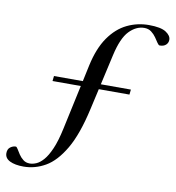

<svg xmlns="http://www.w3.org/2000/svg" viewBox="-159 -806 917 1003"><g transform="rotate(10 300.0 -304.0)"><path d="M32.5 117Q-13 117 -40.2 103.5Q-67.5 90 -67.5 63.5Q-67.5 41.5 -53.5 31.2Q-39.5 21 -25 21Q-20 21 -13.5 32.2Q-7 43.5 2.8 58.2Q12.5 73 26.8 84.2Q41 95.5 62 95.5Q77.5 95.5 96 87.8Q114.5 80 133.8 58.2Q153 36.5 171.2 -5.2Q189.5 -47 204 -115L254.5 -349.5H104.5L107.5 -376.5H260.5L279 -463Q299.5 -557 340 -614.8Q380.5 -672.5 434.8 -698.8Q489 -725 550 -725Q613.5 -725 640.8 -707.2Q668 -689.5 668 -667.5Q668 -651 656.2 -640.2Q644.5 -629.5 623.5 -629.5Q617.5 -629.5 610 -641Q602.5 -652.5 592 -667.8Q581.5 -683 566.2 -694.5Q551 -706 529 -706Q486 -706 449.5 -668.2Q413 -630.5 392 -536.5L356 -376.5H515.5L512.5 -349.5H350L325.5 -241Q294.5 -102 248.8 -24Q203 54 148 85.5Q93 117 32.5 117Z"/></g></svg>

Font: Newsreader Display
Style: Regular
Weight: 400
Designer: Hugues Gentile
Foundry: Production Type
Version: Version 1.001